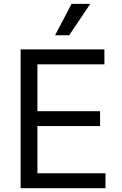

<svg xmlns="http://www.w3.org/2000/svg" viewBox="-20 -986 638 1006"><path d="M88.1 -727.3H527V-649.1H176.1V-403.4H504.3V-325.3H176.1V-78.1H532.7V0H88.1ZM355.1 -965.9H453.1L342.3 -801.1H268.5Z"/></svg>

Font: Fast_Sans
Style: Regular
Weight: 400
Designer: Rasmus Andersson
Foundry: rsms
Version: Version 3.018;git-588b23468